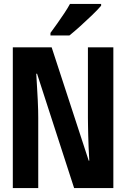

<svg xmlns="http://www.w3.org/2000/svg" viewBox="-20 -954 640 974"><path d="M45 0V-714H242L430 -139H433Q431 -174 429.5 -206.5Q428 -239 427.5 -267.5Q427 -296 426.5 -318.5Q426 -341 426 -356V-714H555V0H356L168 -580H164Q166 -544 168 -510.5Q170 -477 171.5 -447.5Q173 -418 173.5 -394.5Q174 -371 174 -356V0ZM236 -787Q253 -810 271 -835.5Q289 -861 306 -886.5Q323 -912 335 -934H493V-925Q477 -906 448 -878Q419 -850 388 -822Q357 -794 332 -774H236Z"/></svg>

Font: Noto Sans Mono
Style: Bold
Weight: 700
Designer: Monotype Design Team
Foundry: Monotype Imaging Inc.
Version: Version 2.014